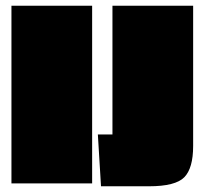

<svg xmlns="http://www.w3.org/2000/svg" viewBox="-20 -641 715 671"><path d="M302 0H20V-621H302ZM655 -621V-131Q655 -53 624 -21.5Q593 10 501 10H333L322 -171H373V-621Z"/></svg>

Font: Passion One Black
Style: Regular
Weight: 900
Designer: Alejandro Lo Celso
Foundry: Fontstage
Version: Version 1.002